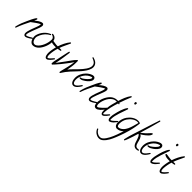

<svg xmlns="http://www.w3.org/2000/svg" viewBox="236 -2493 4646 4646"><g transform="rotate(45 2559.0 -169.5)"><path d="M492.2 -65.4Q492.2 -59.6 487.3 -56.6Q476.6 -47.9 461.9 -37.1Q447.3 -26.4 430.7 -16.1Q414.1 -5.9 397.9 2.9Q381.8 11.7 369.1 16.6Q346.7 26.4 327.1 26.4Q297.9 26.4 284.7 5.4Q271.5 -15.6 271.5 -41Q271.5 -71.3 281.2 -109.9Q291 -148.4 304.7 -188.5Q318.4 -228.5 333.5 -267.1Q348.6 -305.7 359.4 -335Q370.1 -363.3 378.9 -392.1Q387.7 -420.9 390.6 -452.1Q373 -450.2 342.8 -432.6Q312.5 -415 279.8 -392.1Q247.1 -369.1 217.8 -346.7Q188.5 -324.2 171.9 -312.5L136.7 -242.2Q113.3 -196.3 92.3 -150.9Q71.3 -105.5 51.8 -58.6Q43 -36.1 35.2 -13.7Q27.3 8.8 17.6 31.2Q14.6 39.1 6.8 39.1Q2.9 39.1 -3.4 34.2Q-9.8 29.3 -9.8 25.4Q-9.8 24.4 -8.3 19Q-6.8 13.7 -5.4 6.8Q-3.9 0 -2.4 -5.9Q-1 -11.7 -1 -13.7Q15.6 -78.1 39.6 -140.6Q63.5 -203.1 92.8 -263.7Q106.4 -292 119.1 -320.8Q131.8 -349.6 145.5 -377.9Q151.4 -388.7 159.7 -404.3Q168 -419.9 177.2 -436Q186.5 -452.1 196.3 -466.3Q206.1 -480.5 214.8 -488.3Q218.8 -492.2 223.6 -492.2Q227.5 -492.2 234.4 -486.8Q241.2 -481.4 241.2 -476.6Q241.2 -473.6 237.8 -462.9Q234.4 -452.1 229.5 -439.9Q224.6 -427.7 220.2 -416.5Q215.8 -405.3 214.8 -401.4Q231.4 -417 253.4 -435.5Q275.4 -454.1 300.3 -469.7Q325.2 -485.4 351.6 -495.6Q377.9 -505.9 401.4 -505.9Q415 -505.9 427.2 -493.7Q439.5 -481.4 441.4 -467.8Q443.4 -458 443.4 -453.1Q443.4 -436.5 437 -412.6Q430.7 -388.7 424.8 -372.1Q415 -343.8 396.5 -297.4Q377.9 -251 359.4 -202.1Q340.8 -153.3 327.1 -108.4Q313.5 -63.5 313.5 -38.1Q313.5 -27.3 315.4 -20Q317.4 -12.7 330.1 -12.7Q347.7 -12.7 371.6 -23.4Q395.5 -34.2 418 -47.4Q440.4 -60.5 457 -71.3Q473.6 -82 477.5 -82Q483.4 -82 487.8 -76.7Q492.2 -71.3 492.2 -65.4Z M886.7 -351.6Q886.7 -314.5 878.4 -270.5Q870.1 -226.6 853.5 -182.6Q836.9 -138.7 813 -97.2Q789.1 -55.7 758.3 -23.4Q727.5 8.8 689.9 27.8Q652.3 46.9 609.4 46.9Q577.1 46.9 553.7 29.8Q530.3 12.7 514.2 -13.7Q498 -40 490.2 -70.8Q482.4 -101.6 482.4 -128.9Q482.4 -161.1 491.2 -192.4Q518.6 -282.2 579.1 -352.5Q639.6 -422.9 726.6 -458Q728.5 -459 731.4 -459Q738.3 -459 741.7 -454.1Q745.1 -449.2 745.1 -443.4Q745.1 -436.5 737.3 -431.6Q723.6 -423.8 710 -416.5Q696.3 -409.2 682.6 -398.4Q628.9 -359.4 590.8 -301.8Q552.7 -244.1 533.2 -180.7Q526.4 -160.2 526.4 -134.8Q526.4 -114.3 532.2 -90.8Q538.1 -67.4 549.8 -47.4Q561.5 -27.3 579.6 -14.2Q597.7 -1 622.1 -1Q637.7 -1 651.9 -6.8Q666 -12.7 678.7 -21.5Q715.8 -47.9 745.1 -89.8Q774.4 -131.8 794.9 -180.2Q815.4 -228.5 826.2 -278.8Q836.9 -329.1 836.9 -374V-385.7Q835 -411.1 819.8 -428.7Q804.7 -446.3 782.2 -457Q775.4 -460 769 -461.9Q762.7 -463.9 756.8 -466.8Q747.1 -470.7 747.1 -480.5Q747.1 -487.3 751 -492.2Q754.9 -497.1 761.7 -496.1H762.7Q784.2 -494.1 805.2 -486.3Q826.2 -478.5 842.8 -464.8Q859.4 -451.2 870.6 -432.6Q881.8 -414.1 884.8 -390.6Q886.7 -380.9 886.7 -371.6Q886.7 -362.3 886.7 -351.6Z M1230.5 -639.6Q1230.5 -637.7 1230 -636.7Q1229.5 -635.7 1229.5 -634.8Q1199.2 -567.4 1167 -501.5Q1134.8 -435.5 1109.4 -365.2Q1120.1 -365.2 1129.9 -365.7Q1139.6 -366.2 1150.4 -366.2Q1155.3 -366.2 1161.6 -366.7Q1168 -367.2 1173.3 -365.7Q1178.7 -364.3 1182.6 -360.8Q1186.5 -357.4 1186.5 -349.6Q1186.5 -339.8 1178.7 -336.9Q1171.9 -335 1160.6 -332.5Q1149.4 -330.1 1137.2 -328.1Q1125 -326.2 1113.8 -324.7Q1102.5 -323.2 1094.7 -322.3Q1085.9 -296.9 1078.1 -266.1Q1070.3 -235.4 1064.5 -202.6Q1058.6 -169.9 1054.7 -138.2Q1050.8 -106.4 1050.8 -80.1Q1050.8 -73.2 1051.3 -59.1Q1051.8 -44.9 1054.2 -31.2Q1056.6 -17.6 1062 -6.8Q1067.4 3.9 1077.1 3.9Q1090.8 3.9 1108.4 -9.8Q1126 -23.4 1143.1 -41.5Q1160.2 -59.6 1175.3 -77.6Q1190.4 -95.7 1200.2 -105.5Q1204.1 -109.4 1209 -109.4Q1214.8 -109.4 1220.2 -104.5Q1225.6 -99.6 1225.6 -93.8Q1225.6 -90.8 1222.7 -86.9Q1211.9 -71.3 1194.8 -48.3Q1177.7 -25.4 1157.7 -4.4Q1137.7 16.6 1115.7 31.2Q1093.8 45.9 1073.2 45.9Q1050.8 45.9 1037.1 30.3Q1023.4 14.6 1016.1 -7.3Q1008.8 -29.3 1006.3 -53.2Q1003.9 -77.1 1003.9 -93.8Q1003.9 -117.2 1007.3 -146.5Q1010.7 -175.8 1015.6 -206.1Q1020.5 -236.3 1027.3 -265.1Q1034.2 -293.9 1040 -317.4Q1032.2 -317.4 1024.9 -316.9Q1017.6 -316.4 1009.8 -316.4Q989.3 -316.4 967.8 -317.4Q946.3 -318.4 925.8 -321.8Q905.3 -325.2 885.7 -333.5Q866.2 -341.8 850.6 -356.4Q846.7 -359.4 846.7 -365.2Q846.7 -367.2 852.5 -375.5Q858.4 -383.8 860.4 -383.8Q896.5 -383.8 931.6 -376Q966.8 -368.2 1002.9 -366.2Q1014.6 -365.2 1026.9 -365.2Q1039.1 -365.2 1051.8 -365.2H1054.7Q1065.4 -398.4 1081.1 -437.5Q1096.7 -476.6 1116.2 -514.6Q1135.7 -552.7 1157.7 -588.4Q1179.7 -624 1203.1 -650.4Q1209 -654.3 1212.9 -654.3Q1218.8 -654.3 1224.6 -649.9Q1230.5 -645.5 1230.5 -639.6Z M2022.5 -614.3Q2022.5 -587.9 2014.6 -561.5Q1997.1 -502 1960.4 -446.8Q1923.8 -391.6 1878.9 -339.4Q1834 -287.1 1786.1 -238.8Q1738.3 -190.4 1697.3 -144.5Q1658.2 -100.6 1623 -54.7Q1587.9 -8.8 1557.6 42Q1554.7 46.9 1551.8 51.8Q1548.8 56.6 1542 56.6Q1538.1 56.6 1531.2 51.8Q1524.4 46.9 1524.4 43Q1524.4 28.3 1528.8 8.8Q1533.2 -10.7 1536.1 -24.4Q1544.9 -65.4 1556.6 -105.5Q1568.4 -145.5 1576.2 -186.5Q1586.9 -235.4 1595.7 -283.2Q1604.5 -331.1 1610.4 -380.9Q1583 -336.9 1551.8 -296.4Q1520.5 -255.9 1489.3 -214.8Q1451.2 -165 1411.6 -116.2Q1372.1 -67.4 1330.1 -20.5Q1315.4 -3.9 1300.8 11.7Q1286.1 27.3 1270.5 43Q1267.6 45.9 1262.7 45.9Q1257.8 45.9 1249 39.6Q1240.2 33.2 1240.2 28.3Q1240.2 1 1244.6 -27.3Q1249 -55.7 1255.4 -85Q1261.7 -114.3 1268.6 -142.6Q1275.4 -170.9 1280.3 -198.2Q1290 -244.1 1299.3 -289.1Q1308.6 -334 1319.3 -379.9Q1324.2 -401.4 1328.6 -423.3Q1333 -445.3 1339.8 -465.8Q1342.8 -473.6 1351.6 -473.6Q1355.5 -473.6 1362.3 -469.2Q1369.1 -464.8 1369.1 -460.9Q1369.1 -454.1 1367.7 -443.8Q1366.2 -433.6 1364.7 -422.4Q1363.3 -411.1 1361.3 -400.4Q1359.4 -389.6 1358.4 -381.8Q1352.5 -333 1344.7 -285.2Q1336.9 -237.3 1329.1 -189.5Q1322.3 -152.3 1316.4 -115.7Q1310.5 -79.1 1299.8 -43Q1337.9 -92.8 1375.5 -143.1Q1413.1 -193.4 1450.2 -244.1Q1491.2 -299.8 1529.8 -356Q1568.4 -412.1 1618.2 -460.9Q1622.1 -470.7 1632.8 -470.7Q1637.7 -470.7 1642.1 -467.8Q1646.5 -464.8 1646.5 -460Q1647.5 -460 1647.5 -460.4Q1647.5 -460.9 1648.4 -460.9Q1649.4 -460.9 1649.9 -458.5Q1650.4 -456.1 1650.4 -454.1Q1650.4 -452.1 1649.4 -450.2Q1648.4 -448.2 1647.5 -446.3Q1648.4 -435.5 1648.4 -424.3Q1648.4 -413.1 1648.4 -401.4Q1648.4 -332 1638.7 -264.6Q1628.9 -197.3 1615.2 -128.9Q1634.8 -154.3 1655.8 -178.2Q1676.8 -202.1 1699.2 -224.6Q1720.7 -247.1 1750.5 -276.4Q1780.3 -305.7 1811.5 -338.9Q1842.8 -372.1 1873 -407.7Q1903.3 -443.4 1927.7 -480Q1952.1 -516.6 1966.8 -552.7Q1981.4 -588.9 1981.4 -621.1Q1981.4 -661.1 1959 -690.4Q1943.4 -710 1921.4 -723.6Q1899.4 -737.3 1877 -748Q1869.1 -751 1861.8 -753.4Q1854.5 -755.9 1848.6 -758.8Q1839.8 -762.7 1839.8 -771.5Q1839.8 -776.4 1844.7 -781.7Q1849.6 -787.1 1854.5 -787.1H1856.4Q1888.7 -778.3 1918.9 -764.2Q1949.2 -750 1972.2 -729Q1995.1 -708 2008.8 -679.7Q2022.5 -651.4 2022.5 -614.3Z M2238.3 -407.2Q2238.3 -382.8 2226.6 -358.9Q2214.8 -335 2196.8 -313.5Q2178.7 -292 2157.2 -274.4Q2135.7 -256.8 2117.2 -244.1Q2088.9 -224.6 2058.1 -208Q2027.3 -191.4 1991.2 -191.4Q1983.4 -191.4 1974.1 -193.4Q1964.8 -195.3 1964.8 -206.1Q1964.8 -219.7 1977.5 -222.7Q1980.5 -223.6 1984.4 -223.6Q1988.3 -223.6 1992.2 -224.6Q2002.9 -226.6 2013.2 -231.4Q2023.4 -236.3 2034.2 -242.2Q2050.8 -252.9 2076.2 -272.5Q2101.6 -292 2126 -315.4Q2150.4 -338.9 2167.5 -363.3Q2184.6 -387.7 2184.6 -409.2Q2184.6 -422.9 2169.9 -422.9Q2164.1 -422.9 2158.2 -420.9Q2152.3 -418.9 2146.5 -417Q2099.6 -401.4 2060.5 -369.6Q2021.5 -337.9 1993.2 -295.9Q1964.8 -253.9 1948.7 -206.1Q1932.6 -158.2 1932.6 -110.4Q1932.6 -94.7 1935.1 -74.7Q1937.5 -54.7 1944.8 -37.1Q1952.1 -19.5 1964.8 -7.3Q1977.5 4.9 1998 4.9Q2005.9 4.9 2012.7 2.4Q2019.5 0 2026.4 -3.9Q2052.7 -18.6 2075.2 -43.5Q2097.7 -68.4 2115.2 -93.8Q2120.1 -99.6 2124.5 -106.4Q2128.9 -113.3 2133.8 -120.1Q2136.7 -125 2143.6 -125Q2149.4 -125 2154.8 -121.1Q2160.2 -117.2 2160.2 -110.4Q2160.2 -108.4 2158.2 -104.5Q2146.5 -83 2128.9 -57.1Q2111.3 -31.2 2089.8 -8.8Q2068.4 13.7 2043.5 28.8Q2018.6 43.9 1991.2 43.9Q1960.9 43.9 1940.9 26.9Q1920.9 9.8 1909.2 -15.1Q1897.5 -40 1892.6 -68.8Q1887.7 -97.7 1887.7 -121.1Q1887.7 -195.3 1918.9 -263.2Q1950.2 -331.1 2002.9 -382.8Q2018.6 -398.4 2039.1 -414.6Q2059.6 -430.7 2082.5 -443.8Q2105.5 -457 2129.4 -465.3Q2153.3 -473.6 2175.8 -473.6Q2204.1 -473.6 2221.2 -454.6Q2238.3 -435.5 2238.3 -407.2Z M2695.3 -65.4Q2695.3 -59.6 2690.4 -56.6Q2679.7 -47.9 2665 -37.1Q2650.4 -26.4 2633.8 -16.1Q2617.2 -5.9 2601.1 2.9Q2585 11.7 2572.3 16.6Q2549.8 26.4 2530.3 26.4Q2501 26.4 2487.8 5.4Q2474.6 -15.6 2474.6 -41Q2474.6 -71.3 2484.4 -109.9Q2494.1 -148.4 2507.8 -188.5Q2521.5 -228.5 2536.6 -267.1Q2551.8 -305.7 2562.5 -335Q2573.2 -363.3 2582 -392.1Q2590.8 -420.9 2593.8 -452.1Q2576.2 -450.2 2545.9 -432.6Q2515.6 -415 2482.9 -392.1Q2450.2 -369.1 2420.9 -346.7Q2391.6 -324.2 2375 -312.5L2339.8 -242.2Q2316.4 -196.3 2295.4 -150.9Q2274.4 -105.5 2254.9 -58.6Q2246.1 -36.1 2238.3 -13.7Q2230.5 8.8 2220.7 31.2Q2217.8 39.1 2210 39.1Q2206.1 39.1 2199.7 34.2Q2193.4 29.3 2193.4 25.4Q2193.4 24.4 2194.8 19Q2196.3 13.7 2197.8 6.8Q2199.2 0 2200.7 -5.9Q2202.1 -11.7 2202.1 -13.7Q2218.8 -78.1 2242.7 -140.6Q2266.6 -203.1 2295.9 -263.7Q2309.6 -292 2322.3 -320.8Q2335 -349.6 2348.6 -377.9Q2354.5 -388.7 2362.8 -404.3Q2371.1 -419.9 2380.4 -436Q2389.6 -452.1 2399.4 -466.3Q2409.2 -480.5 2418 -488.3Q2421.9 -492.2 2426.8 -492.2Q2430.7 -492.2 2437.5 -486.8Q2444.3 -481.4 2444.3 -476.6Q2444.3 -473.6 2440.9 -462.9Q2437.5 -452.1 2432.6 -439.9Q2427.7 -427.7 2423.3 -416.5Q2418.9 -405.3 2418 -401.4Q2434.6 -417 2456.5 -435.5Q2478.5 -454.1 2503.4 -469.7Q2528.3 -485.4 2554.7 -495.6Q2581.1 -505.9 2604.5 -505.9Q2618.2 -505.9 2630.4 -493.7Q2642.6 -481.4 2644.5 -467.8Q2646.5 -458 2646.5 -453.1Q2646.5 -436.5 2640.1 -412.6Q2633.8 -388.7 2627.9 -372.1Q2618.2 -343.8 2599.6 -297.4Q2581.1 -251 2562.5 -202.1Q2543.9 -153.3 2530.3 -108.4Q2516.6 -63.5 2516.6 -38.1Q2516.6 -27.3 2518.6 -20Q2520.5 -12.7 2533.2 -12.7Q2550.8 -12.7 2574.7 -23.4Q2598.6 -34.2 2621.1 -47.4Q2643.6 -60.5 2660.2 -71.3Q2676.8 -82 2680.7 -82Q2686.5 -82 2690.9 -76.7Q2695.3 -71.3 2695.3 -65.4Z M3188.5 -757.8Q3188.5 -754.9 3187.5 -752.9Q3156.2 -677.7 3127.4 -603Q3098.6 -528.3 3073.2 -450.2Q3080.1 -448.2 3088.9 -444.3Q3097.7 -440.4 3097.7 -432.6Q3097.7 -425.8 3093.8 -420.9Q3089.8 -416 3083 -416Q3079.1 -416 3073.7 -418Q3068.4 -419.9 3064.5 -421.9Q3049.8 -377 3035.2 -326.2Q3020.5 -275.4 3008.3 -223.6Q2996.1 -171.9 2988.3 -120.6Q2980.5 -69.3 2980.5 -22.5Q2980.5 -18.6 2980.5 -12.2Q2980.5 -5.9 2981.4 0Q2982.4 5.9 2984.9 10.3Q2987.3 14.6 2993.2 14.6Q3002 14.6 3018.1 1Q3034.2 -12.7 3050.8 -30.8Q3067.4 -48.8 3082.5 -65.9Q3097.7 -83 3104.5 -89.8Q3107.4 -94.7 3113.3 -94.7Q3119.1 -94.7 3124 -89.8Q3128.9 -85 3128.9 -79.1Q3128.9 -74.2 3127 -72.3Q3107.4 -42 3084 -15.6Q3060.5 10.7 3034.2 34.2Q3014.6 51.8 2992.2 51.8Q2972.7 51.8 2961.9 41Q2951.2 30.3 2945.8 15.1Q2940.4 0 2939 -17.6Q2937.5 -35.2 2937.5 -49.8Q2937.5 -59.6 2938 -68.8Q2938.5 -78.1 2939.5 -86.9Q2926.8 -68.4 2907.2 -45.4Q2887.7 -22.5 2864.7 -2Q2841.8 18.6 2816.9 32.7Q2792 46.9 2767.6 46.9Q2742.2 46.9 2726.1 35.2Q2710 23.4 2701.2 5.4Q2692.4 -12.7 2689 -34.2Q2685.5 -55.7 2685.5 -75.2Q2685.5 -117.2 2695.8 -160.6Q2706.1 -204.1 2724.1 -245.6Q2742.2 -287.1 2766.6 -324.7Q2791 -362.3 2820.3 -391.6Q2854.5 -425.8 2900.4 -444.8Q2946.3 -463.9 2996.1 -463.9Q3002.9 -463.9 3009.3 -463.9Q3015.6 -463.9 3022.5 -462.9Q3033.2 -499 3047.4 -540Q3061.5 -581.1 3079.1 -622.1Q3096.7 -663.1 3117.7 -701.2Q3138.7 -739.3 3162.1 -768.6Q3165 -773.4 3171.9 -773.4Q3177.7 -773.4 3183.1 -769Q3188.5 -764.6 3188.5 -757.8ZM3012.7 -429.7H3004.9Q2947.3 -430.7 2902.8 -402.8Q2858.4 -375 2825.7 -331.5Q2793 -288.1 2772 -235.4Q2751 -182.6 2741.2 -133.8Q2735.4 -108.4 2735.4 -83Q2735.4 -75.2 2735.8 -62Q2736.3 -48.8 2739.7 -36.1Q2743.2 -23.4 2749.5 -14.6Q2755.9 -5.9 2767.6 -5.9Q2783.2 -5.9 2809.1 -24.9Q2835 -43.9 2861.8 -69.8Q2888.7 -95.7 2913.1 -121.1Q2937.5 -146.5 2949.2 -158.2Q2951.2 -160.2 2953.1 -160.2Q2958 -228.5 2976.1 -296.4Q2994.1 -364.3 3012.7 -429.7Z M3387.7 -727.5Q3387.7 -721.7 3382.8 -713.9L3381.8 -710.9Q3383.8 -705.1 3383.8 -702.1Q3377 -697.3 3374 -691.9Q3371.1 -686.5 3360.4 -686.5Q3351.6 -686.5 3342.8 -693.8Q3334 -701.2 3334 -711.9Q3334 -729.5 3337.4 -740.7Q3340.8 -752 3363.3 -752Q3372.1 -752 3379.9 -744.1Q3387.7 -736.3 3387.7 -727.5ZM3380.9 -104.5Q3380.9 -99.6 3377.9 -96.7Q3359.4 -74.2 3342.3 -52.2Q3325.2 -30.3 3306.2 -11.7Q3287.1 6.8 3263.7 20Q3240.2 33.2 3210 39.1Q3183.6 27.3 3173.8 8.3Q3164.1 -10.7 3164.1 -38.1V-73.2Q3164.1 -98.6 3169.4 -126Q3174.8 -153.3 3180.7 -178.7Q3189.5 -216.8 3200.7 -260.7Q3211.9 -304.7 3227.1 -348.1Q3242.2 -391.6 3261.7 -432.1Q3281.2 -472.7 3305.7 -502.9Q3310.5 -507.8 3315.4 -507.8Q3321.3 -507.8 3327.1 -503.4Q3333 -499 3333 -492.2V-490.2Q3316.4 -438.5 3295.4 -381.3Q3274.4 -324.2 3255.4 -265.1Q3236.3 -206.1 3223.1 -147.5Q3210 -88.9 3210 -34.2Q3210 -28.3 3210.4 -17.6Q3210.9 -6.8 3216.8 -3.9Q3238.3 -7.8 3262.2 -26.4Q3286.1 -44.9 3307.1 -65.4Q3328.1 -85.9 3343.8 -102.5Q3359.4 -119.1 3365.2 -119.1Q3370.1 -119.1 3375.5 -114.3Q3380.9 -109.4 3380.9 -104.5Z M3780.3 -445.3Q3780.3 -443.4 3778.3 -439.5Q3776.4 -422.9 3774.9 -407.7Q3773.4 -392.6 3770.5 -377Q3765.6 -344.7 3759.8 -313.5Q3753.9 -282.2 3747.1 -251Q3722.7 -138.7 3687 -30.3Q3651.4 78.1 3608.4 184.6Q3592.8 222.7 3575.7 261.2Q3558.6 299.8 3537.6 336.4Q3516.6 373 3491.2 406.2Q3465.8 439.5 3433.6 466.8Q3388.7 506.8 3330.1 506.8Q3298.8 506.8 3269.5 496.1Q3240.2 485.4 3214.8 467.3Q3189.5 449.2 3169.4 424.3Q3149.4 399.4 3138.7 371.1Q3137.7 370.1 3137.7 366.2Q3137.7 360.4 3142.6 356.4Q3147.5 352.5 3153.3 352.5Q3160.2 352.5 3165 359.4Q3169.9 368.2 3174.3 377Q3178.7 385.7 3185.5 393.6Q3210.9 424.8 3247.6 445.8Q3284.2 466.8 3324.2 466.8Q3370.1 466.8 3405.3 434.6Q3432.6 410.2 3457 375Q3481.4 339.8 3503.4 298.8Q3525.4 257.8 3544.4 212.9Q3563.5 168 3579.6 123.5Q3595.7 79.1 3609.4 37.1Q3623 -4.9 3634.8 -40Q3599.6 -5.9 3558.6 13.7Q3517.6 33.2 3467.8 33.2Q3466.8 33.2 3464.8 33.2Q3462.9 33.2 3461.9 32.2Q3439.5 27.3 3424.3 14.6Q3409.2 2 3399.9 -15.1Q3390.6 -32.2 3386.7 -52.2Q3382.8 -72.3 3382.8 -92.8Q3382.8 -151.4 3399.9 -209Q3417 -266.6 3451.2 -315.4Q3472.7 -344.7 3500 -372.6Q3527.3 -400.4 3559.6 -421.4Q3591.8 -442.4 3627.9 -455.6Q3664.1 -468.8 3702.1 -468.8Q3708 -468.8 3720.7 -467.8Q3733.4 -466.8 3746.6 -464.4Q3759.8 -461.9 3770 -457Q3780.3 -452.1 3780.3 -445.3ZM3746.1 -433.6Q3731.4 -437.5 3712.9 -437.5Q3678.7 -437.5 3645.5 -424.8Q3612.3 -412.1 3583 -391.1Q3553.7 -370.1 3529.3 -343.8Q3504.9 -317.4 3486.3 -291Q3459 -250 3444.8 -200.2Q3430.7 -150.4 3430.7 -100.6Q3430.7 -89.8 3432.1 -75.2Q3433.6 -60.5 3438 -47.4Q3442.4 -34.2 3451.7 -24.9Q3460.9 -15.6 3475.6 -15.6Q3505.9 -15.6 3534.7 -30.3Q3563.5 -44.9 3587.9 -67.4Q3612.3 -89.8 3631.3 -117.7Q3650.4 -145.5 3662.1 -170.9Q3691.4 -234.4 3709.5 -300.8Q3727.5 -367.2 3746.1 -433.6Z M4224.6 33.2Q4224.6 41 4217.8 43.9Q4203.1 48.8 4186 52.2Q4168.9 55.7 4153.3 55.7Q4115.2 55.7 4091.3 38.1Q4067.4 20.5 4051.8 -6.8Q4036.1 -34.2 4025.9 -68.4Q4015.6 -102.5 4004.4 -136.7Q3993.2 -170.9 3977.5 -201.2Q3961.9 -231.4 3936.5 -250L3928.7 -245.1Q3909.2 -179.7 3889.6 -115.7Q3870.1 -51.8 3845.7 11.7Q3837.9 31.2 3828.6 55.7Q3819.3 80.1 3808.6 98.6Q3805.7 105.5 3796.9 105.5Q3792 105.5 3786.1 101.1Q3780.3 96.7 3780.3 90.8Q3780.3 89.8 3781.7 84Q3783.2 78.1 3784.7 70.8Q3786.1 63.5 3787.6 57.1Q3789.1 50.8 3789.1 48.8Q3811.5 -49.8 3842.8 -144.5Q3874 -239.3 3904.3 -335.9Q3957 -506.8 4012.7 -675.8Q4022.5 -704.1 4031.7 -732.4Q4041 -760.7 4050.8 -789.1Q4054.7 -800.8 4058.1 -813.5Q4061.5 -826.2 4066.4 -837.9Q4071.3 -845.7 4078.1 -845.7Q4083 -845.7 4088.9 -841.3Q4094.7 -836.9 4094.7 -831.1V-830.1Q4060.5 -694.3 4022 -562Q3983.4 -429.7 3943.4 -295.9Q3970.7 -318.4 3998 -340.8Q4025.4 -363.3 4051.8 -386.7Q4080.1 -412.1 4105 -442.9Q4129.9 -473.6 4158.2 -496.1Q4160.2 -497.1 4162.1 -498Q4164.1 -499 4166 -499Q4168.9 -499 4176.8 -492.7Q4184.6 -486.3 4184.6 -483.4Q4184.6 -481.4 4181.6 -472.2Q4178.7 -462.9 4177.7 -460Q4164.1 -425.8 4138.2 -399.4Q4112.3 -373 4084 -349.6Q4058.6 -328.1 4030.3 -309.1Q4002 -290 3973.6 -272.5Q3998 -260.7 4013.7 -240.2Q4029.3 -219.7 4039.6 -194.8Q4049.8 -169.9 4056.6 -142.1Q4063.5 -114.3 4070.3 -87.9Q4077.1 -61.5 4086.4 -39.1Q4095.7 -16.6 4111.3 -1Q4123 10.7 4138.7 15.1Q4154.3 19.5 4170.9 19.5Q4181.6 19.5 4191.4 17.6Q4201.2 15.6 4210.9 15.6Q4214.8 15.6 4219.7 22.5Q4224.6 29.3 4224.6 33.2Z M4560.5 -407.2Q4560.5 -382.8 4548.8 -358.9Q4537.1 -335 4519 -313.5Q4501 -292 4479.5 -274.4Q4458 -256.8 4439.5 -244.1Q4411.1 -224.6 4380.4 -208Q4349.6 -191.4 4313.5 -191.4Q4305.7 -191.4 4296.4 -193.4Q4287.1 -195.3 4287.1 -206.1Q4287.1 -219.7 4299.8 -222.7Q4302.7 -223.6 4306.6 -223.6Q4310.5 -223.6 4314.5 -224.6Q4325.2 -226.6 4335.4 -231.4Q4345.7 -236.3 4356.4 -242.2Q4373 -252.9 4398.4 -272.5Q4423.8 -292 4448.2 -315.4Q4472.7 -338.9 4489.7 -363.3Q4506.8 -387.7 4506.8 -409.2Q4506.8 -422.9 4492.2 -422.9Q4486.3 -422.9 4480.5 -420.9Q4474.6 -418.9 4468.8 -417Q4421.9 -401.4 4382.8 -369.6Q4343.8 -337.9 4315.4 -295.9Q4287.1 -253.9 4271 -206.1Q4254.9 -158.2 4254.9 -110.4Q4254.9 -94.7 4257.3 -74.7Q4259.8 -54.7 4267.1 -37.1Q4274.4 -19.5 4287.1 -7.3Q4299.8 4.9 4320.3 4.9Q4328.1 4.9 4335 2.4Q4341.8 0 4348.6 -3.9Q4375 -18.6 4397.5 -43.5Q4419.9 -68.4 4437.5 -93.8Q4442.4 -99.6 4446.8 -106.4Q4451.2 -113.3 4456.1 -120.1Q4459 -125 4465.8 -125Q4471.7 -125 4477.1 -121.1Q4482.4 -117.2 4482.4 -110.4Q4482.4 -108.4 4480.5 -104.5Q4468.8 -83 4451.2 -57.1Q4433.6 -31.2 4412.1 -8.8Q4390.6 13.7 4365.7 28.8Q4340.8 43.9 4313.5 43.9Q4283.2 43.9 4263.2 26.9Q4243.2 9.8 4231.4 -15.1Q4219.7 -40 4214.8 -68.8Q4210 -97.7 4210 -121.1Q4210 -195.3 4241.2 -263.2Q4272.5 -331.1 4325.2 -382.8Q4340.8 -398.4 4361.3 -414.6Q4381.8 -430.7 4404.8 -443.8Q4427.7 -457 4451.7 -465.3Q4475.6 -473.6 4498 -473.6Q4526.4 -473.6 4543.5 -454.6Q4560.5 -435.5 4560.5 -407.2Z M4814.5 -727.5Q4814.5 -721.7 4809.6 -713.9L4808.6 -710.9Q4810.5 -705.1 4810.5 -702.1Q4803.7 -697.3 4800.8 -691.9Q4797.9 -686.5 4787.1 -686.5Q4778.3 -686.5 4769.5 -693.8Q4760.7 -701.2 4760.7 -711.9Q4760.7 -729.5 4764.2 -740.7Q4767.6 -752 4790 -752Q4798.8 -752 4806.6 -744.1Q4814.5 -736.3 4814.5 -727.5ZM4807.6 -104.5Q4807.6 -99.6 4804.7 -96.7Q4786.1 -74.2 4769 -52.2Q4752 -30.3 4732.9 -11.7Q4713.9 6.8 4690.4 20Q4667 33.2 4636.7 39.1Q4610.4 27.3 4600.6 8.3Q4590.8 -10.7 4590.8 -38.1V-73.2Q4590.8 -98.6 4596.2 -126Q4601.6 -153.3 4607.4 -178.7Q4616.2 -216.8 4627.4 -260.7Q4638.7 -304.7 4653.8 -348.1Q4668.9 -391.6 4688.5 -432.1Q4708 -472.7 4732.4 -502.9Q4737.3 -507.8 4742.2 -507.8Q4748 -507.8 4753.9 -503.4Q4759.8 -499 4759.8 -492.2V-490.2Q4743.2 -438.5 4722.2 -381.3Q4701.2 -324.2 4682.1 -265.1Q4663.1 -206.1 4649.9 -147.5Q4636.7 -88.9 4636.7 -34.2Q4636.7 -28.3 4637.2 -17.6Q4637.7 -6.8 4643.6 -3.9Q4665 -7.8 4689 -26.4Q4712.9 -44.9 4733.9 -65.4Q4754.9 -85.9 4770.5 -102.5Q4786.1 -119.1 4792 -119.1Q4796.9 -119.1 4802.2 -114.3Q4807.6 -109.4 4807.6 -104.5Z M5127.9 -639.6Q5127.9 -637.7 5127.4 -636.7Q5127 -635.7 5127 -634.8Q5096.7 -567.4 5064.5 -501.5Q5032.2 -435.5 5006.8 -365.2Q5017.6 -365.2 5027.3 -365.7Q5037.1 -366.2 5047.9 -366.2Q5052.7 -366.2 5059.1 -366.7Q5065.4 -367.2 5070.8 -365.7Q5076.2 -364.3 5080.1 -360.8Q5084 -357.4 5084 -349.6Q5084 -339.8 5076.2 -336.9Q5069.3 -335 5058.1 -332.5Q5046.9 -330.1 5034.7 -328.1Q5022.5 -326.2 5011.2 -324.7Q5000 -323.2 4992.2 -322.3Q4983.4 -296.9 4975.6 -266.1Q4967.8 -235.4 4961.9 -202.6Q4956.1 -169.9 4952.1 -138.2Q4948.2 -106.4 4948.2 -80.1Q4948.2 -73.2 4948.7 -59.1Q4949.2 -44.9 4951.7 -31.2Q4954.1 -17.6 4959.5 -6.8Q4964.8 3.9 4974.6 3.9Q4988.3 3.9 5005.9 -9.8Q5023.4 -23.4 5040.5 -41.5Q5057.6 -59.6 5072.8 -77.6Q5087.9 -95.7 5097.7 -105.5Q5101.6 -109.4 5106.4 -109.4Q5112.3 -109.4 5117.7 -104.5Q5123 -99.6 5123 -93.8Q5123 -90.8 5120.1 -86.9Q5109.4 -71.3 5092.3 -48.3Q5075.2 -25.4 5055.2 -4.4Q5035.2 16.6 5013.2 31.2Q4991.2 45.9 4970.7 45.9Q4948.2 45.9 4934.6 30.3Q4920.9 14.6 4913.6 -7.3Q4906.2 -29.3 4903.8 -53.2Q4901.4 -77.1 4901.4 -93.8Q4901.4 -117.2 4904.8 -146.5Q4908.2 -175.8 4913.1 -206.1Q4918 -236.3 4924.8 -265.1Q4931.6 -293.9 4937.5 -317.4Q4929.7 -317.4 4922.4 -316.9Q4915 -316.4 4907.2 -316.4Q4886.7 -316.4 4865.2 -317.4Q4843.8 -318.4 4823.2 -321.8Q4802.7 -325.2 4783.2 -333.5Q4763.7 -341.8 4748 -356.4Q4744.1 -359.4 4744.1 -365.2Q4744.1 -367.2 4750 -375.5Q4755.9 -383.8 4757.8 -383.8Q4793.9 -383.8 4829.1 -376Q4864.3 -368.2 4900.4 -366.2Q4912.1 -365.2 4924.3 -365.2Q4936.5 -365.2 4949.2 -365.2H4952.1Q4962.9 -398.4 4978.5 -437.5Q4994.1 -476.6 5013.7 -514.6Q5033.2 -552.7 5055.2 -588.4Q5077.1 -624 5100.6 -650.4Q5106.4 -654.3 5110.4 -654.3Q5116.2 -654.3 5122.1 -649.9Q5127.9 -645.5 5127.9 -639.6Z"/></g></svg>

Font: Calligraffitti
Style: Regular
Weight: 400
Designer: Dathan Boardman
Foundry: Open Window
Version: Version 1.002